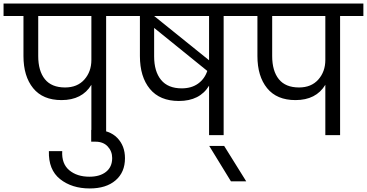

<svg xmlns="http://www.w3.org/2000/svg" viewBox="-47 -760 2064 1080"><path d="M319 -268Q388 -268 427.5 -312.5Q467 -357 467 -423V-670H168V-445Q168 -361 205.5 -314.5Q243 -268 319 -268ZM-27 -670V-740H681V-670H550V0H467V-283Q415 -197 299 -197Q194 -197 139.5 -264Q85 -331 85 -445V-670Z M458 300Q357 300 291 247.5Q225 195 228 90H303Q299 161 342.5 197.5Q386 234 456 234Q515 234 549.5 206.5Q584 179 584 129Q584 91 559 64Q534 37 490 37H466V-29H490Q569 -29 612.5 15.5Q656 60 656 130Q656 209 603 254.5Q550 300 458 300Z M1129 -421V-670H820ZM975 -263Q1030 -263 1067 -289.5Q1104 -316 1119 -361L820 -603V-443Q820 -358 859 -310.5Q898 -263 975 -263ZM628 -670V-740H1343V-670H1211V0H1129V-278Q1077 -192 959 -192Q852 -192 796 -260Q740 -328 740 -445V-670Z M1252 260 1130 61H1214L1338 260Z M1635 -268Q1704 -268 1743.5 -312.5Q1783 -357 1783 -423V-670H1484V-445Q1484 -361 1521.5 -314.5Q1559 -268 1635 -268ZM1289 -670V-740H1997V-670H1866V0H1783V-283Q1731 -197 1615 -197Q1510 -197 1455.5 -264Q1401 -331 1401 -445V-670Z"/></svg>

Font: SVN-Poppins
Style: Regular
Weight: 400
Designer: Ninad Kale (Devanagari), Jonny Pinhorn (Latin)
Foundry: Indian Type Foundry
Version: Version 3.002 2017